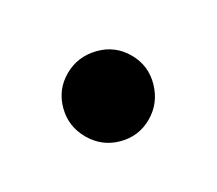

<svg xmlns="http://www.w3.org/2000/svg" viewBox="-50 -248 400 354"><g transform="rotate(30 150.0 -71.0)"><path d="M150 15Q114 15 89 -10Q64 -35 64 -70Q64 -105 89 -131Q114 -157 150 -157Q186 -157 211 -131Q236 -105 236 -70Q236 -35 211 -10Q186 15 150 15Z"/></g></svg>

Font: DeepMind Serif Display
Style: Regular
Weight: 400
Designer: Frank Grießhammer / Modifications: Colophon Foundry
Foundry: Colophon Foundry
Version: Version 5.003; ttfautohint (v1.8.2)